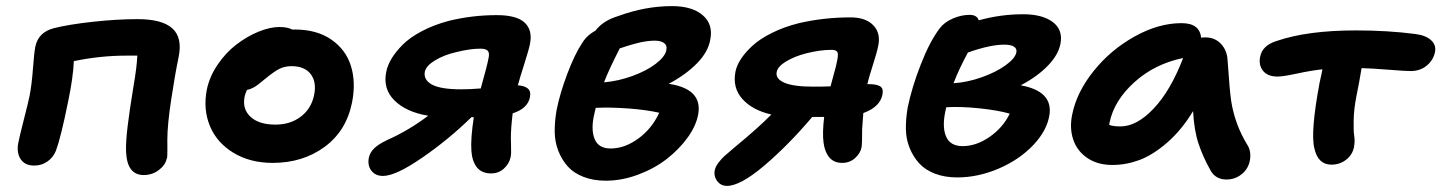

<svg xmlns="http://www.w3.org/2000/svg" viewBox="-20 -564 4744 632"><path d="M453.1 12.2Q398.4 12.2 395 -64Q393.6 -96.2 400.4 -150.6Q407.2 -205.1 416.7 -262.7Q426.3 -320.3 428.2 -337.9Q430.2 -353 432.1 -380.9H396Q310.5 -380.9 223.1 -362.8Q220.7 -308.1 204.1 -229Q180.2 -110.8 164.1 -67.9Q155.3 -45.9 136.2 -32.5Q117.2 -19 92.8 -19Q62 -19 48.1 -40Q34.2 -61 40 -92.8Q43.9 -113.3 58.1 -168.7Q72.3 -224.1 77.1 -247.1Q84.5 -284.7 88.4 -337.4Q92.3 -390.1 96.2 -410.2Q106 -458 157.2 -471.2Q208 -483.9 286.6 -492.4Q365.2 -501 433.1 -501Q513.7 -501 547.4 -470.5Q581.1 -439.9 567.9 -376Q556.2 -319.8 543.5 -236.1Q530.8 -152.3 530.8 -104Q530.8 -98.6 531 -70.3Q531.2 -42 528.8 -42Q524.4 -20.5 502.7 -4.2Q481 12.2 453.1 12.2Z M877.9 -27.8Q802.7 -27.8 748 -61.3Q693.4 -94.7 670.9 -149.4Q648.4 -204.1 660.6 -268.1Q669.4 -311.5 696.3 -351.1Q723.1 -390.6 757.8 -417.2Q792.5 -443.8 830.3 -459.5Q868.2 -475.1 899.9 -475.1Q925.8 -475.1 941.9 -466.8H950.7Q1022.9 -466.8 1070.8 -433.6Q1118.7 -400.4 1135.3 -346.4Q1151.9 -292.5 1138.7 -226.1Q1119.6 -132.3 1047.9 -80.1Q976.1 -27.8 877.9 -27.8ZM785.6 -248Q776.4 -206.1 804.2 -179.9Q832 -153.8 886.7 -153.8Q935.5 -153.8 970 -179.9Q1004.4 -206.1 1013.7 -250Q1022.9 -293.5 1002.9 -319.8Q982.9 -346.2 939.9 -346.2Q916.5 -346.2 898.7 -336.9Q880.9 -327.6 855 -306.2Q836.9 -291.5 829.8 -285.9Q822.8 -280.3 812.7 -274.9Q802.7 -269.5 793 -268.1Q789.1 -260.7 785.6 -248Z M1240.7 15.1Q1215.3 15.1 1202.1 -2.7Q1189 -20.5 1194.3 -45.9Q1198.2 -62.5 1211.9 -75.9Q1225.6 -89.4 1254.4 -103Q1325.7 -134.8 1389.6 -183.1Q1317.4 -194.8 1278.6 -233.2Q1239.7 -271.5 1251.5 -328.1Q1255.9 -349.6 1269.3 -371.8Q1282.7 -394 1305.9 -417.2Q1329.1 -440.4 1368.2 -461.2Q1407.2 -481.9 1456.5 -495.1Q1533.2 -514.2 1615.7 -514.2Q1680.7 -514.2 1707 -489.5Q1733.4 -464.8 1724.6 -419.9Q1721.2 -401.9 1705.8 -353.5Q1690.4 -305.2 1684.6 -283.2Q1706.1 -281.7 1717 -272.9Q1728 -264.2 1724.6 -245.1Q1717.8 -207 1667.5 -190.9Q1661.6 -141.1 1661.6 -109.9Q1661.6 -103.5 1662.1 -87.6Q1662.6 -71.8 1662.4 -62Q1662.1 -52.2 1660.6 -45.9Q1655.8 -24.4 1638.4 -8.8Q1621.1 6.8 1596.7 6.8Q1565.9 6.8 1550 -12.9Q1534.2 -32.7 1531.7 -66.9Q1528.8 -107.9 1539.6 -178.2H1531.7Q1457.5 -105.5 1370.1 -45.2Q1282.7 15.1 1240.7 15.1ZM1378.4 -328.1Q1373.5 -300.8 1402.3 -285.4Q1431.2 -270 1497.6 -270Q1527.8 -270 1562.5 -272.9Q1583 -345.2 1588.4 -374Q1591.8 -390.1 1585.4 -397Q1579.1 -403.8 1561.5 -403.8Q1526.4 -403.8 1480.5 -392.1Q1441.9 -383.3 1412.4 -365.5Q1382.8 -347.7 1378.4 -328.1Z M1974.1 30.8Q1933.1 30.8 1900.9 18.3Q1868.7 5.9 1849.1 -15.9Q1829.6 -37.6 1817.9 -67.1Q1806.2 -96.7 1805.9 -130.6Q1805.7 -164.6 1812 -201.2Q1822.8 -255.9 1847.2 -320.6Q1871.6 -385.3 1896 -421.9Q1911.6 -447.8 1939.9 -462.9Q1964.8 -496.1 2015.1 -511.2Q2104 -543.9 2191.9 -543.9Q2258.3 -543.9 2293.2 -513.9Q2328.1 -483.9 2317.9 -433.1Q2311 -393.1 2274.2 -355.5Q2237.3 -317.9 2181.2 -288.1Q2293 -271.5 2278.3 -188Q2271.5 -149.9 2243.2 -110.8Q2214.8 -71.8 2174.1 -40.3Q2133.3 -8.8 2080.1 11Q2026.9 30.8 1974.1 30.8ZM2134.3 -430.2Q2128.9 -430.2 2123 -429.7Q2117.2 -429.2 2112.5 -428.7Q2107.9 -428.2 2100.8 -427Q2093.8 -425.8 2089.8 -425Q2085.9 -424.3 2078.1 -422.1Q2070.3 -419.9 2066.9 -419.2Q2063.5 -418.5 2054.7 -415.8Q2045.9 -413.1 2043.5 -412.4Q2041 -411.6 2031.5 -408.4Q2022 -405.3 2020 -404.8Q1982.9 -332 1968.3 -293Q2015.1 -296.9 2062 -314Q2108.9 -331.1 2139.2 -354.5Q2169.4 -377.9 2173.3 -398.9Q2176.8 -414.1 2166.3 -422.1Q2155.8 -430.2 2134.3 -430.2ZM1934.1 -179.2Q1925.3 -132.3 1938.5 -103.8Q1951.7 -75.2 1990.2 -75.2Q2036.1 -75.2 2081.1 -107.9Q2126 -140.6 2149.9 -192.9Q2107.4 -202.6 2047.9 -207Q1988.3 -211.4 1940.9 -209Q1938.5 -200.2 1934.1 -179.2Z M2373 47.9Q2352.5 47.9 2340.6 31.7Q2328.6 15.6 2333 -4.9Q2335.4 -16.1 2345.2 -28.8Q2355 -41.5 2363.8 -49.6Q2372.6 -57.6 2397 -78.1Q2477.5 -144.5 2519 -187Q2457 -201.2 2423.8 -238Q2390.6 -274.9 2400.9 -328.1Q2404.8 -348.1 2418.7 -369.6Q2432.6 -391.1 2457 -413.6Q2481.4 -436 2521.2 -455.8Q2561 -475.6 2609.9 -487.8Q2691.9 -506.8 2779.8 -506.8Q2829.6 -506.8 2854.7 -480.7Q2879.9 -454.6 2870.6 -412.1Q2867.2 -393.6 2853.3 -350.3Q2839.4 -307.1 2835 -287.1H2838.9Q2864.3 -287.1 2876.5 -280.3Q2888.7 -273.4 2884.8 -252.9Q2877 -211.9 2821.8 -191.9Q2820.8 -180.2 2817.9 -140.1Q2817.9 -87.9 2815.9 -79.1Q2812 -59.1 2794.4 -43.5Q2776.9 -27.8 2752 -27.8Q2725.1 -27.8 2710 -45.7Q2694.8 -63.5 2690.9 -94.2Q2686.5 -126.5 2692.9 -179.2H2653.8Q2574.7 -85.9 2495.8 -19Q2417 47.9 2373 47.9ZM2536.6 -327.1Q2532.2 -304.7 2562 -291.7Q2591.8 -278.8 2655.8 -278.8Q2692.9 -278.8 2713.9 -279.8Q2716.8 -292 2722.4 -311.5Q2728 -331.1 2731.2 -344.2Q2734.4 -357.4 2735.8 -365.2Q2740.2 -386.2 2736.1 -393.1Q2731.9 -399.9 2716.8 -399.9Q2678.7 -399.9 2632.8 -388.2Q2595.2 -378.4 2567.6 -361.8Q2540 -345.2 2536.6 -327.1Z M3130.9 20Q3089.8 20 3057.9 7.8Q3025.9 -4.4 3006.1 -25.9Q2986.3 -47.4 2974.4 -76.4Q2962.4 -105.5 2961.9 -139.2Q2961.4 -172.9 2967.8 -210Q2981 -274.9 3010.5 -350.8Q3040 -426.8 3072.8 -470.2Q3087.9 -490.7 3116 -502.9Q3144 -515.1 3171.9 -515.1Q3195.8 -515.1 3201.7 -497.1Q3273.4 -517.1 3347.7 -517.1Q3411.1 -517.1 3445.3 -491.5Q3479.5 -465.8 3470.7 -419.9Q3463.4 -382.8 3428.7 -347.2Q3394 -311.5 3339.8 -283.2Q3445.3 -264.2 3434.6 -187Q3427.2 -135.3 3381.6 -86.9Q3335.9 -38.6 3267.8 -9.3Q3199.7 20 3130.9 20ZM3285.6 -417Q3238.8 -417 3166 -391.1Q3136.2 -335.9 3118.7 -290Q3164.6 -293 3211.9 -309.8Q3259.3 -326.7 3290.5 -349.4Q3321.8 -372.1 3325.7 -392.1Q3327.6 -404.3 3317.4 -410.6Q3307.1 -417 3285.6 -417ZM3090.8 -192.9Q3081.1 -142.6 3095 -112.8Q3108.9 -83 3148.9 -83Q3193.4 -83 3237.3 -113.3Q3281.2 -143.6 3303.7 -189.9Q3264.6 -201.2 3203.1 -207.5Q3141.6 -213.9 3094.7 -210.9Q3094.2 -208 3092.8 -201.9Q3091.3 -195.8 3090.8 -192.9Z M3641.6 -21Q3592.8 -21 3559.1 -43.9Q3525.4 -66.9 3512.7 -104.7Q3500 -142.6 3509.3 -187Q3523.9 -260.3 3579.8 -330.1Q3635.7 -399.9 3714.6 -443.8Q3793.5 -487.8 3869.1 -487.8Q3929.2 -487.8 3933.6 -439.9Q3937.5 -440.9 3947.3 -440.9Q3978.5 -440.9 3998.3 -420.4Q4018.1 -399.9 4020.5 -369.1Q4027.8 -261.2 4033.2 -228Q4045.9 -152.3 4085.4 -87.9Q4095.7 -72.3 4095.7 -52Q4095.7 -31.7 4086.9 -14.4Q4078.1 2.9 4059.6 14.9Q4041 26.9 4017.6 26.9Q3981.9 26.9 3965.3 -2Q3938.5 -49.8 3924.6 -92.8Q3910.6 -135.7 3907.2 -198.2Q3869.1 -135.3 3821.5 -94.2Q3773.9 -53.2 3730.2 -37.1Q3686.5 -21 3641.6 -21ZM3632.3 -160.2Q3631.3 -157.2 3631.3 -152.8Q3643.6 -147.9 3668.5 -147.9Q3721.7 -147.9 3777.3 -206.5Q3833 -265.1 3874.5 -373Q3781.2 -354 3714.1 -293.5Q3647 -232.9 3632.3 -160.2Z M4362.8 -22Q4318.4 -22 4306.6 -75.2Q4293 -127.9 4323.7 -292Q4326.2 -301.3 4329.1 -316.4Q4332 -331.5 4333 -335.9Q4296.4 -332 4250 -322Q4203.6 -312 4185.1 -312Q4152.8 -312 4137.7 -330.6Q4122.6 -349.1 4127.9 -377Q4135.3 -415 4182.6 -429.2Q4283.7 -463.9 4443.8 -463.9Q4548.3 -463.9 4638.7 -452.1Q4672.9 -447.8 4690.4 -431.9Q4708 -416 4703.6 -393.1Q4698.7 -367.2 4677 -348.6Q4655.3 -330.1 4623 -330.1Q4606.4 -330.1 4550.8 -334.5Q4495.1 -338.9 4461.9 -339.8Q4454.6 -294.9 4444.8 -247.1Q4436.5 -205.1 4435.8 -168Q4435.1 -130.9 4437.7 -116.2Q4440.4 -101.6 4437 -80.1Q4432.1 -54.7 4411.1 -38.3Q4390.1 -22 4362.8 -22Z"/></svg>

Font: Shantell Sans Irregular
Style: Italic
Weight: 600
Italic angle: -11.31°
Designer: Stephen Nixon, Anya Danilova, Shantell Martin
Foundry: Arrow Type
Version: Version 1.006;[9816181b4]